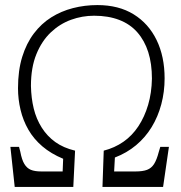

<svg xmlns="http://www.w3.org/2000/svg" viewBox="-20 -737 713 757"><path d="M38 0 21 -158H55L60 -139Q66 -107 76 -90.5Q86 -74 101.5 -67.5Q117 -61 143 -61H227L229 -111Q181 -131 147 -160Q113 -189 92 -225.5Q71 -262 61 -304Q51 -346 51 -389Q51 -459 67.5 -512.5Q84 -566 113.5 -605Q143 -644 182 -668.5Q221 -693 267.5 -705Q314 -717 364 -717Q448 -717 507 -680.5Q566 -644 597.5 -579Q629 -514 629 -428Q629 -375 616 -326Q603 -277 578 -236Q553 -195 516.5 -164.5Q480 -134 433 -116L430 -61H514Q543 -61 560 -67.5Q577 -74 587.5 -90.5Q598 -107 606 -138L612 -158H646L623 0H384L389 -143Q432 -154 466.5 -178Q501 -202 525.5 -239Q550 -276 564 -323.5Q578 -371 579 -427Q579 -486 564.5 -531.5Q550 -577 521.5 -609.5Q493 -642 450 -658.5Q407 -675 351 -675Q304 -675 260 -659Q216 -643 180.5 -609.5Q145 -576 123.5 -523.5Q102 -471 102 -398Q103 -350 113 -309Q123 -268 144.5 -234Q166 -200 198 -177Q230 -154 276 -143L269 0Z"/></svg>

Font: Literata 18pt ExtraLight
Style: Italic
Weight: 250
Italic angle: -2°
Designer: Latin by Veronika Burian and Jose Scaglione. Greek by Irene Vlachou. Cyrillic by Vera Evstafieva
Foundry: TypeTogether
Version: Version 3.103;gftools[0.9.29]